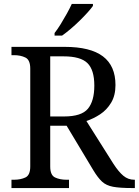

<svg xmlns="http://www.w3.org/2000/svg" viewBox="-20 -951 702 971"><path d="M38 0V-42H51Q84 -42 108.5 -53.5Q133 -65 133 -109V-604Q133 -648 108.5 -660Q84 -672 51 -672H38V-714H307Q437 -714 500.5 -666Q564 -618 564 -521Q564 -468 542 -431.5Q520 -395 486.5 -373Q453 -351 417 -339L554 -122Q580 -82 604 -62Q628 -42 659 -42H662V0H648Q586 0 551.5 -6.5Q517 -13 496 -32.5Q475 -52 452 -90L317 -315H234V-109Q234 -65 258.5 -53.5Q283 -42 316 -42H329V0ZM304 -362Q392 -362 424.5 -401Q457 -440 457 -518Q457 -598 422 -632Q387 -666 302 -666H234V-362ZM256 -784Q271 -803 287 -829Q303 -855 318 -882Q333 -909 343 -931H450V-921Q441 -908 423 -888Q405 -868 382.5 -846Q360 -824 337 -804.5Q314 -785 294 -771H256Z"/></svg>

Font: Noto Serif Vithkuqi
Style: Regular
Weight: 400
Version: Version 1.005